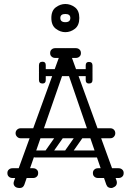

<svg xmlns="http://www.w3.org/2000/svg" viewBox="-20 -941 654 961"><path d="M536 0Q529 0 522.5 -3.5Q516 -7 512 -17L324 -564Q320 -578 317 -583Q314 -588 308 -588Q300 -588 292 -564L102 -17Q96 0 79 0Q63 0 55.5 -7Q48 -14 48 -24Q48 -28 50 -34L276 -656Q278 -662 281 -662Q284 -662 295.5 -662Q307 -662 319 -662Q331 -662 333 -662Q336 -662 338 -657L563 -38Q565 -32 565 -27Q565 -14 555 -7Q545 0 536 0ZM83 -249Q73 -249 65.5 -256.5Q58 -264 58 -274Q58 -285 65.5 -292Q73 -299 83 -299H532Q543 -299 550 -292Q557 -285 557 -274Q557 -264 550 -256.5Q543 -249 532 -249ZM17 -75Q17 -86 24 -92Q31 -99 43 -99H92Q104 -99 111 -93Q118 -86 118 -75Q118 -63 111 -56Q104 -50 92 -50H43Q31 -50 24 -57Q17 -63 17 -75ZM171 -75Q171 -63 164 -57Q157 -50 145 -50H96Q85 -50 77 -56Q70 -63 70 -75Q70 -86 77 -93Q85 -99 96 -99H145Q157 -99 164 -92Q171 -86 171 -75ZM445 -75Q445 -86 452 -92Q459 -99 471 -99H520Q532 -99 539 -93Q546 -86 546 -75Q546 -63 539 -56Q532 -50 520 -50H471Q459 -50 452 -57Q445 -63 445 -75ZM599 -75Q599 -63 592 -57Q585 -50 573 -50H524Q513 -50 505 -56Q498 -63 498 -75Q498 -86 505 -93Q513 -99 524 -99H573Q585 -99 592 -92Q599 -86 599 -75ZM231 -675Q231 -687 238 -693Q245 -700 257 -700H306Q318 -700 325 -694Q332 -687 332 -675Q332 -664 325 -657Q318 -651 306 -651H257Q245 -651 238 -658Q231 -664 231 -675ZM385 -675Q385 -664 378 -658Q371 -651 359 -651H310Q299 -651 291 -657Q284 -664 284 -675Q284 -687 291 -694Q299 -700 310 -700H359Q371 -700 378 -693Q385 -687 385 -675ZM428 -577Q428 -560 411 -560H207Q190 -560 190 -577Q190 -595 206 -595H410Q428 -595 428 -577ZM425 -523Q409 -523 409 -540V-574Q409 -583 413 -587Q417 -591 426 -591Q436 -591 440 -587Q443 -584 443 -575V-541Q443 -523 425 -523ZM425 -631Q443 -631 443 -613V-579Q443 -570 440 -567Q436 -563 426 -563Q417 -563 413 -567Q409 -571 409 -580V-614Q409 -631 425 -631ZM209 -540Q209 -523 193 -523Q175 -523 175 -541V-575Q175 -584 178 -587Q182 -591 192 -591Q201 -591 205 -587Q209 -583 209 -574ZM175 -614Q175 -632 193 -632Q209 -632 209 -615V-581Q209 -572 205 -568Q201 -564 192 -564Q182 -564 178 -568Q175 -571 175 -580ZM306 -159Q293 -169 302 -182L368 -276Q377 -290 393 -279Q406 -269 397 -256L331 -162Q327 -157 320.5 -155.5Q314 -154 306 -159ZM208 -159Q195 -169 204 -182L270 -276Q279 -290 295 -279Q308 -269 299 -256L233 -162Q229 -157 222.5 -155.5Q216 -154 208 -159ZM504 -266Q504 -249 487 -249H155Q138 -249 138 -266Q138 -284 154 -284H486Q504 -284 504 -266ZM504 -170Q504 -153 487 -153H155Q138 -153 138 -170Q138 -188 154 -188H486Q504 -188 504 -170ZM307 -780Q282 -780 259.5 -797Q237 -814 237 -851Q237 -888 259.5 -904.5Q282 -921 307 -921Q333 -921 355 -904.5Q377 -888 377 -851Q377 -814 355 -797Q333 -780 307 -780ZM307 -830Q332 -830 332 -851Q332 -871 307 -871Q282 -871 282 -851Q282 -830 307 -830Z"/></svg>

Font: Agu Display
Style: Regular
Weight: 400
Designer: Oluwaseun Badejo
Version: Version 1.103